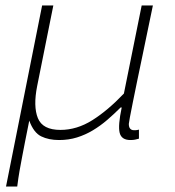

<svg xmlns="http://www.w3.org/2000/svg" viewBox="-20 -500 640 702"><path d="M2 182 134 -480H175L116 -186Q101 -111 118.5 -68Q136 -25 201 -25Q261 -25 317.5 -60.5Q374 -96 433 -158L498 -480H539Q530 -438 520.5 -391Q511 -344 501 -297Q491 -250 482 -206Q473 -162 466 -127.5Q459 -93 455 -71.5Q451 -50 451 -47Q451 -35 456 -29.5Q461 -24 469 -24Q473 -24 476.5 -24Q480 -24 488 -26V7Q481 9 474 10.5Q467 12 457 12Q424 12 417.5 -14.5Q411 -41 425 -107H421Q397 -83 372 -61.5Q347 -40 319.5 -23.5Q292 -7 261.5 2.5Q231 12 196 12Q158 12 130.5 -1.5Q103 -15 87 -59Q78 -15 72 16Q66 47 61 73Q56 99 51.5 124.5Q47 150 43 182Z"/></svg>

Font: Source Code Pro Light
Style: Italic
Weight: 300
Italic angle: -11°
Monospace: yes
Designer: Paul D. Hunt, Teo Tuominen
Foundry: Adobe Systems Incorporated
Version: Version 1.050;PS 1.000;hotconv 16.6.51;makeotf.lib2.5.65220